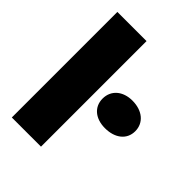

<svg xmlns="http://www.w3.org/2000/svg" viewBox="-208 -823 926 926"><g transform="rotate(45 254.5 -360.0)"><path d="M41 0H240V-720H41ZM395 -281C463 -281 509 -317 509 -374C509 -431 463 -469 395 -469C330 -469 286 -431 286 -374C286 -317 330 -281 395 -281Z"/></g></svg>

Font: Fixel Text Black
Style: Regular
Weight: 900
Width: 4
Designer: AlfaBravo + MacPaw
Foundry: Kyrylo Tkachov, Marchela Mozhyna, Serhii Makarenko, Maria Weinstein, Zakhar Kryvoshyya
Version: Version 1.211